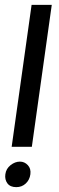

<svg xmlns="http://www.w3.org/2000/svg" viewBox="-20 -770 241 790"><path d="M47 0Q70 0 86 -15Q102 -30 105 -53Q108 -76 94.5 -90.5Q81 -105 62 -105Q42 -105 23.5 -90.5Q5 -76 2 -53Q-1 -31 10.5 -15.5Q22 0 47 0ZM110 -750 28 -166H111L193 -750Z"/></svg>

Font: Josefin Slab Thin
Style: Italic
Weight: 100
Italic angle: -12°
Designer: Santiago Orozco
Foundry: Typemade
Version: Version 2.000